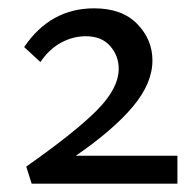

<svg xmlns="http://www.w3.org/2000/svg" viewBox="-20 -441 459 461"><path d="M406 -67V0H56L43 -41Q161 -124 213 -176.5Q265 -229 265 -276Q265 -307 244.5 -330.5Q224 -354 186 -354Q155 -354 126.5 -338.5Q98 -323 77 -292L38 -328Q101 -421 206 -421Q273 -421 309.5 -383.5Q346 -346 346 -296Q346 -241 299 -185Q252 -129 162 -67Z"/></svg>

Font: Ysabeau Medium
Style: Regular
Weight: 500
Designer: Christian Thalmann (Catharsis Fonts)
Version: Version 0.003